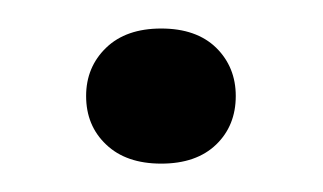

<svg xmlns="http://www.w3.org/2000/svg" viewBox="-20 -110 229 136"><path d="M41 -42Q41 -62.5 55.2 -76.2Q69.3 -89.8 94.2 -89.8Q119.1 -89.8 133.1 -76.2Q147 -62.5 147 -42Q147 -21 133.1 -7.6Q119.1 5.9 94.2 5.9Q69.3 5.9 55.2 -7.6Q41 -21 41 -42Z"/></svg>

Font: Creato Display
Style: Regular
Weight: 400
Version: Version 1.000